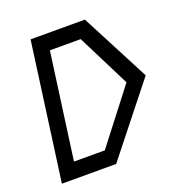

<svg xmlns="http://www.w3.org/2000/svg" viewBox="-110 -671 703 761"><g transform="rotate(-20 241.0 -290.0)"><path d="M252 0 482 -290 331 -580H102L23 0ZM289 -513 401 -290 228 -66H98L159 -513Z"/></g></svg>

Font: Stormblade
Style: Obl
Weight: 400
Designer: Mew Too
Foundry: Cannot Into Space Fonts
Version: Version 0.77